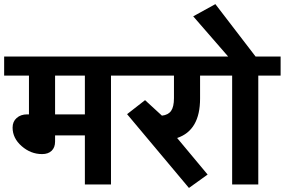

<svg xmlns="http://www.w3.org/2000/svg" viewBox="-35 -907 1399 944"><path d="M382.3 0V-241.2H235.8V-210.9Q235.8 -182.1 219 -165.8Q202.1 -149.4 171.9 -149.4Q116.2 -149.4 71.5 -188.5Q26.9 -227.5 26.9 -279.8Q26.9 -309.1 46.9 -326.9Q66.9 -344.7 98.6 -344.7H107.4V-535.2H-14.6V-628.9H620.6V-535.2H510.7V0ZM382.3 -535.2H235.8V-344.7H382.3Z M820.3 -424.3V-535.2H591.3V-628.9H1052.2V-535.2H948.7V-422.4Q948.7 -266.1 835.9 -228.5L985.8 -48.8L894 17.1L589.8 -345.7L678.2 -414.6L761.2 -338.4Q792 -341.8 806.2 -361.8Q820.3 -381.8 820.3 -424.3Z M1106.4 0V-535.2H1022.9V-628.9H1086.9L915 -826.7L1023.9 -886.7L1221.7 -628.9H1344.7V-535.2H1234.9V0Z"/></svg>

Font: Yantramanav
Style: Bold
Weight: 700
Version: Version 1.001;PS 1.0;hotconv 1.0.72;makeotf.lib2.5.5900; ttf